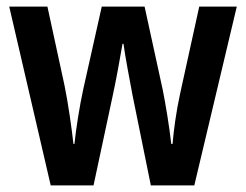

<svg xmlns="http://www.w3.org/2000/svg" viewBox="-20 -563 747 583"><path d="M382 -276 438 0H570L699 -543H585L527 -279C515 -225 507 -164 504 -126H500C494 -180 483 -246 474 -291L419 -543H289L233 -293C221 -238 211 -172 206 -126H203C197 -179 187 -249 176 -303L124 -543H8L134 0H264L323 -276C332 -317 345 -388 352 -430H355C360 -391 374 -320 382 -276Z"/></svg>

Font: Noto Sans Arabic Cond SemBd
Style: Regular
Weight: 600
Width: 3
Designer: Monotype Design Team, Nadine Chahine, Nizar Qandah and Khaled Hosny
Foundry: Monotype Imaging Inc.
Version: Version 2.012